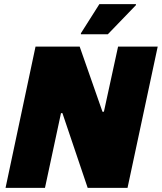

<svg xmlns="http://www.w3.org/2000/svg" viewBox="-20 -915 788 935"><path d="M7 0 153 -688H368L479 -371H486L555 -688H748L601 0H407L284 -364H277L199 0ZM374 -748V-753L464 -895H642V-890L505 -748Z"/></svg>

Font: Saira Thin ExtraBold
Style: Italic
Weight: 800
Italic angle: -12°
Version: Version 1.101